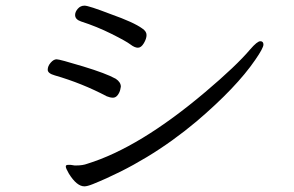

<svg xmlns="http://www.w3.org/2000/svg" viewBox="-20 -680 1040 680"><path d="M267 -604Q323 -586 375 -560Q427 -534 442 -522.5Q457 -511 468.5 -511Q480 -511 489.5 -527Q499 -543 499 -556Q499 -569 484 -579Q454 -601 372 -630Q294 -660 279.5 -660Q265 -660 255.5 -649Q246 -638 246 -627Q246 -611 267 -604ZM231 -96H220Q213 -96 213 -90Q213 -84 224 -65Q252 -20 279 -20Q289 -20 309 -28Q507 -108 676 -250Q817 -370 884 -468Q913 -510 913 -522Q913 -534 902 -534Q891 -534 866 -505Q817 -447 707 -354Q474 -157 289 -100Q273 -94 251 -94H244ZM390 -401Q356 -420 273.5 -445Q191 -470 180.5 -470Q170 -470 159.5 -458Q149 -446 149 -433Q149 -420 174 -413Q271 -385 358 -339Q370 -334 380 -334Q390 -334 397 -343.5Q404 -353 406 -363L408 -373Q408 -389 390 -401Z"/></svg>

Font: LXGW WenKai TC
Style: Regular
Weight: 400
Designer: LXGW / Fontworks Inc.
Foundry: LXGW / Fontworks Inc.
Version: Version 1.330